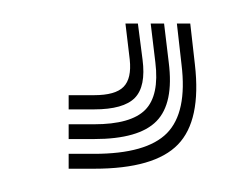

<svg xmlns="http://www.w3.org/2000/svg" viewBox="-20 4 208 165"><path d="M132 24.2H143.5L147.5 59.5Q153 107.5 132.9 128.2Q112.8 149 60.8 149H39V136.2H60.8Q106 136.2 123.5 118.4Q141 100.5 136 59.5ZM87.8 24.2H98.5L102.5 55.2Q105.5 78.2 95.9 88.1Q86.2 98 60.8 98H39V85.8H60.8Q79.2 85.8 86.2 78.6Q93.2 71.5 91.5 55.2ZM109.5 24.2H121L125 57.5Q129.5 92.8 114.5 108.1Q99.5 123.5 60.8 123.5H39V110.8H60.8Q92.5 110.8 104.8 98.4Q117 86 113.5 57.5Z"/></svg>

Font: Big Shoulders Inline Display Thin Medium
Style: Regular
Weight: 500
Version: Version 2.002